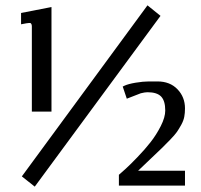

<svg xmlns="http://www.w3.org/2000/svg" viewBox="-20 -677 747 712"><path d="M666 -274.9Q666 -257.8 663.3 -243.7Q660.6 -229.5 652.1 -214.1Q643.6 -198.7 636 -187.7Q628.4 -176.8 610.4 -158.2Q592.3 -139.6 579.8 -127.4Q567.4 -115.2 539.1 -88.6Q510.7 -62 492.2 -43.9H666V11.2H420.9V-28.8Q431.6 -38.1 446.5 -51.5Q461.4 -64.9 489.3 -93.8Q517.1 -122.6 538.3 -149.7Q559.6 -176.8 576.2 -209.5Q592.8 -242.2 592.8 -267.1Q592.8 -303.2 577.4 -319.1Q562 -335 526.9 -335Q517.6 -335 502 -331.1L450.2 -311L435.1 -356L440.9 -358.9Q455.1 -365.7 483.2 -370.4Q511.2 -375 532.2 -375H564Q610.4 -375 638.2 -345.9Q666 -316.9 666 -274.9ZM526.9 -657.2 575.2 -618.2 108.9 15.1 61 -22.9ZM58.1 -628.9 170.9 -650.9V-263.2H98.1V-579.1Q98.1 -585 96.2 -588.1Q94.2 -591.3 92.5 -591.6Q90.8 -591.8 87.9 -591.8Q82.5 -591.8 58.1 -586.9Z"/></svg>

Font: Resagokr
Style: Bold
Weight: 600
Designer: gluk
Foundry: gluk
Version: Version 0.95